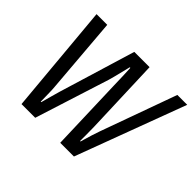

<svg xmlns="http://www.w3.org/2000/svg" viewBox="-149 -908 1129 1129"><g transform="rotate(45 415.5 -343.0)"><path d="M139 0 77 -686H166L205 -212Q207 -192 207.5 -163Q208 -134 208.5 -112Q209 -90 209 -90H213Q213 -90 218 -108Q223 -126 230.5 -154Q238 -182 247 -212L391 -686H518L535 -212Q535 -200 535.5 -180Q536 -160 536 -139.5Q536 -119 536 -104.5Q536 -90 536 -90H540Q540 -90 546 -111Q552 -132 561 -161Q570 -190 578 -212L749 -686H831L575 0H461L446 -463Q445 -498 444 -533Q443 -568 441 -603H436Q436 -603 432.5 -588.5Q429 -574 423.5 -551.5Q418 -529 412 -505.5Q406 -482 401 -465L253 0Z"/></g></svg>

Font: Archivo Narrow
Style: Italic
Weight: 400
Italic angle: -8°
Designer: Hector Gatti
Foundry: Omnibus-Type
Version: Version 3.002